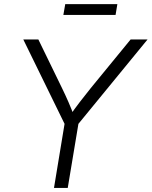

<svg xmlns="http://www.w3.org/2000/svg" viewBox="-20 -921 743 941"><path d="M244.6 0 296.4 -314 94.2 -727.5H168L283.7 -489.7Q300.8 -454.6 315.7 -420.4Q330.6 -386.2 345.2 -346.7H317.4Q344.7 -386.7 371.1 -420.9Q397.5 -455.1 425.3 -489.7L620.1 -727.5H703.1L364.3 -314L312 0ZM555.2 -900.9 546.4 -847.7H290.5L299.8 -900.9Z"/></svg>

Font: Inter 24pt Light
Style: Italic
Weight: 300
Italic angle: -9.3988°
Designer: Rasmus Andersson
Foundry: rsms
Version: Version 4.001;git-66647c0bb